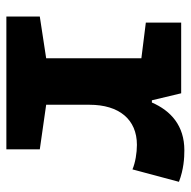

<svg xmlns="http://www.w3.org/2000/svg" viewBox="-18 -581 599 603"><g transform="rotate(90 281.5 -279.5)"><path d="M32 0H449V-105L309 -125V-261C309 -354 355 -410 435 -410C460 -410 491 -405 512 -396L551 -542C512 -557 476 -559 452 -559C375 -559 328 -517 302 -457H295L273 -549H51V-438L163 -424V-125L32 -105Z"/></g></svg>

Font: Noto Sans Mono SemiCondensed ExtraBold
Style: Regular
Weight: 800
Width: 4
Designer: Monotype Design Team
Foundry: Monotype Imaging Inc.
Version: Version 2.014